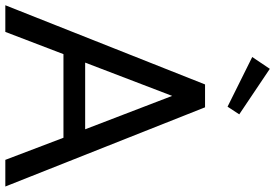

<svg xmlns="http://www.w3.org/2000/svg" viewBox="-185 -857 1033 721"><g transform="rotate(90 331.5 -496.5)"><path d="M-9.3 0 288.1 -750H374L671.4 0H571.3L488.3 -218.3H174.3L90.8 0ZM331.1 -626.5 206.1 -299.8H456.5ZM185.1 -927.2 229.5 -993.2 400.4 -878.4 371.6 -834.5Z"/></g></svg>

Font: Spartan MB Med
Style: Regular
Weight: 500
Designer: Matt Bailey, Mirko Velimirovic
Foundry: Matt Bailey
Version: Version 1.005